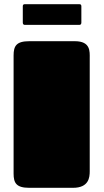

<svg xmlns="http://www.w3.org/2000/svg" viewBox="-20 -898 495 918"><path d="M45 -68C45 -23 58 0 120 0H329C405 0 409 -50 409 -79V-620C409 -651 414 -701 338 -701H120C58 -701 45 -678 45 -633ZM359 -779C365 -779 369 -782 369 -790V-868C369 -875 366 -878 359 -878H99C92 -878 89 -875 89 -868V-790C89 -782 93 -779 99 -779Z"/></svg>

Font: Fascinate
Style: Regular
Weight: 900
Designer: Astigmatic (AOETI)
Foundry: Astigmatic (AOETI)
Version: Version 1.000